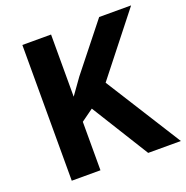

<svg xmlns="http://www.w3.org/2000/svg" viewBox="-128 -832 919 949"><g transform="rotate(-20 332.0 -357.0)"><path d="M664 0H492L305 -301L241 -255V0H90V-714H241V-387Q256 -408 271 -429Q286 -450 301 -471L494 -714H662L413 -398Z"/></g></svg>

Font: Noto Sans
Style: Bold
Weight: 700
Designer: Monotype Design Team
Foundry: Monotype Imaging Inc.
Version: Version 2.000;GOOG;noto-source:20170915:90ef993387c0; ttfaut